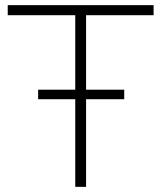

<svg xmlns="http://www.w3.org/2000/svg" viewBox="-20 -725 630 745"><path d="M272 0V-666H10V-705H576V-666H314V0ZM128 -340V-377H462V-340Z"/></svg>

Font: Mulish ExtraLight
Style: Regular
Weight: 200
Designer: Vernon Adams
Foundry: Vernon Adams
Version: Version 3.603